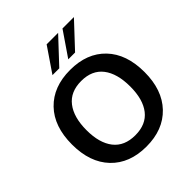

<svg xmlns="http://www.w3.org/2000/svg" viewBox="-256 -1128 1305 1305"><g transform="rotate(-45 397.0 -475.0)"><path d="M288.1 -785.2 408.2 -961.4H518.6L353.5 -785.2ZM439.9 -785.2 560.5 -961.4H670.4L505.4 -785.2ZM607.4 -356.4Q607.4 -481.4 554.4 -550.3Q501.5 -619.1 397.9 -619.1Q293.9 -619.1 240.5 -550Q187 -481 187 -356.4Q187 -233.4 240.2 -165.5Q293.5 -97.7 397.5 -97.7Q501.5 -97.7 554.4 -165.3Q607.4 -232.9 607.4 -356.4ZM397 10.3Q235.4 10.3 141.8 -87.6Q48.3 -185.5 48.3 -357.9Q48.3 -531.2 142.1 -628.4Q235.8 -725.6 397.5 -725.6Q559.1 -725.6 652.3 -628.2Q745.6 -530.8 745.6 -357.4Q745.6 -186 651.9 -87.9Q558.1 10.3 397 10.3Z"/></g></svg>

Font: Oxygen
Style: Bold
Weight: 700
Designer: vernon adams
Foundry: Vernon Adams
Version: Version 0.2.3 webfont; ttfautohint (v0.93.3-1d66) -l 8 -r 50